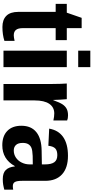

<svg xmlns="http://www.w3.org/2000/svg" viewBox="394 -1159 774 1602"><g transform="rotate(90 781.0 -358.0)"><path d="M205.1 8.8Q144.5 8.8 111.8 -24.2Q79.1 -57.1 79.1 -124V-435.5H12.2V-528.3H85.9L128.9 -652.3H214.8V-528.3H314.9V-435.5H214.8V-161.1Q214.8 -122.6 229.5 -104.2Q244.1 -85.9 274.9 -85.9Q291 -85.9 320.8 -92.8V-7.8Q270 8.8 205.1 8.8Z M402.8 -623.5V-724.6H540V-623.5ZM402.8 0V-528.3H540V0Z M680.7 0V-404.3Q680.7 -447.8 679.4 -476.8Q678.2 -505.9 676.8 -528.3H807.6Q809.1 -519.5 811.5 -474.9Q814 -430.2 814 -415.5H815.9Q835.9 -471.2 851.6 -493.9Q867.2 -516.6 888.7 -527.6Q910.2 -538.6 942.4 -538.6Q968.8 -538.6 984.9 -531.2V-416.5Q951.7 -423.8 926.3 -423.8Q875 -423.8 846.4 -382.3Q817.9 -340.8 817.9 -259.3V0Z M1191.9 9.8Q1115.2 9.8 1072.3 -32Q1029.3 -73.7 1029.3 -149.4Q1029.3 -231.4 1082.8 -274.4Q1136.2 -317.4 1237.8 -318.4L1351.6 -320.3V-347.2Q1351.6 -398.9 1333.5 -424.1Q1315.4 -449.2 1274.4 -449.2Q1236.3 -449.2 1218.5 -431.9Q1200.7 -414.6 1196.3 -374.5L1053.2 -381.3Q1066.4 -458.5 1123.8 -498.3Q1181.2 -538.1 1280.3 -538.1Q1380.4 -538.1 1434.6 -488.8Q1488.8 -439.5 1488.8 -348.6V-156.2Q1488.8 -111.8 1498.8 -95Q1508.8 -78.1 1532.2 -78.1Q1547.9 -78.1 1562.5 -81.1V-6.8Q1550.3 -3.9 1540.5 -1.5Q1530.8 1 1521 2.4Q1511.2 3.9 1500.2 4.9Q1489.3 5.9 1474.6 5.9Q1422.9 5.9 1398.2 -19.5Q1373.5 -44.9 1368.7 -94.2H1365.7Q1308.1 9.8 1191.9 9.8ZM1351.6 -244.6 1281.2 -243.7Q1233.4 -241.7 1213.4 -233.2Q1193.4 -224.6 1182.9 -207Q1172.4 -189.5 1172.4 -160.2Q1172.4 -122.6 1189.7 -104.2Q1207 -85.9 1235.8 -85.9Q1268.1 -85.9 1294.7 -103.5Q1321.3 -121.1 1336.4 -152.1Q1351.6 -183.1 1351.6 -217.8Z"/></g></svg>

Font: TypoPRO Liberation Sans
Style: Bold
Weight: 700
Designer: Steve Matteson
Foundry: Ascender Corporation
Version: Version 2.00.1